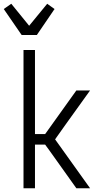

<svg xmlns="http://www.w3.org/2000/svg" viewBox="-43 -1001 563 1021"><path d="M72 -815 -23 -953 17 -981 112 -864 208 -981 247 -953 153 -815ZM82 0V-735H143V-288H197L363 -520H436L306 -339L250 -260L436 0H363L219 -202L197 -232H143V0Z"/></svg>

Font: Iosevka SS18 Light
Style: Regular
Weight: 300
Monospace: yes
Designer: Belleve Invis
Foundry: Belleve Invis
Version: Version 25.1.1; ttfautohint (v1.8.4)